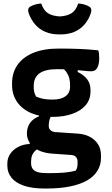

<svg xmlns="http://www.w3.org/2000/svg" viewBox="-20 -829 640 1099"><path d="M134 -65Q134 -87 141.5 -106Q149 -125 164.5 -139.5Q180 -154 203 -163V-178L277 -172Q267 -158 263 -142.5Q259 -127 259 -108Q259 -94 268.5 -84.5Q278 -75 296 -73L428 -64Q466 -61 495 -45.5Q524 -30 541 -3.5Q558 23 558 60V75Q558 115 538 148Q518 181 479 203.5Q440 226 382 238Q324 250 247 250H233Q164 250 117 234Q70 218 46 188.5Q22 159 22 119V107Q22 77 38 52.5Q54 28 83 12.5Q112 -3 150 -5V-28L217 11Q196 21 183 33Q170 45 164 60Q158 75 158 95V105Q158 125 167.5 138Q177 151 197.5 156.5Q218 162 250 162H268Q312 162 347.5 159Q383 156 413 148Q420 138 422 127.5Q424 117 424 106V96Q424 79 414.5 69Q405 59 387 58L273 50Q230 46 199 30.5Q168 15 151 -10Q134 -35 134 -65ZM327 -446 425 -443V-417Q460 -400 479 -375Q498 -350 498 -316V-306Q498 -259 470 -226.5Q442 -194 393 -177Q344 -160 282 -160Q214 -159 161.5 -180.5Q109 -202 79 -244Q49 -286 49 -343V-352Q49 -412 79.5 -456.5Q110 -501 169.5 -526Q229 -551 316 -551Q380 -551 431.5 -549Q483 -547 542 -541Q545 -535 546.5 -522.5Q548 -510 548 -497Q548 -463 537.5 -442Q527 -421 502 -421Q483 -421 459.5 -424Q436 -427 399 -430Q362 -433 306 -433Q240 -433 206.5 -409.5Q173 -386 173 -337V-329Q173 -316 176 -302.5Q179 -289 187 -276Q208 -267 229 -263Q250 -259 281 -259Q329 -259 355 -278Q381 -297 381 -333V-344Q381 -361 377 -379Q373 -397 361.5 -414.5Q350 -432 327 -446ZM322 -735Q362 -737 388 -752.5Q414 -768 428 -809Q445 -808 461.5 -803.5Q478 -799 493 -790Q501 -784 502.5 -774.5Q504 -765 500 -754Q487 -715 462.5 -687.5Q438 -660 404 -646Q370 -632 326 -632H318Q275 -632 241 -646Q207 -660 182.5 -687.5Q158 -715 144 -754Q140 -765 141.5 -774.5Q143 -784 151 -790Q166 -799 182.5 -803.5Q199 -808 216 -809Q230 -768 256 -752.5Q282 -737 322 -735Z"/></svg>

Font: Recursive Casual
Style: Bold
Weight: 700
Version: Version 1.085